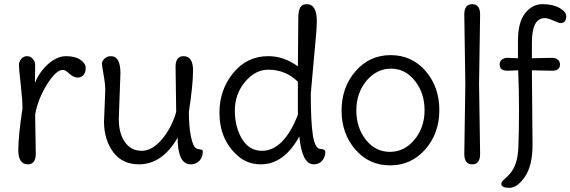

<svg xmlns="http://www.w3.org/2000/svg" viewBox="-20 -780 2742 923"><path d="M149 -229 152 -41Q152 10 114 10Q68 10 68 -58.5Q68 -127 88 -258Q88 -300 79.5 -375.5Q71 -451 71 -467Q71 -483 82 -496.5Q93 -510 110 -510Q127 -510 138 -496.5Q149 -483 149 -469Q149 -455 148.5 -424Q148 -393 148 -381Q167 -431 210 -471Q254 -510 297.5 -510Q341 -510 366.5 -492.5Q392 -475 392 -453Q392 -431 381 -419Q370 -407 352.5 -407Q335 -407 314 -425Q295 -444 282 -444Q249 -444 205 -372.5Q161 -301 149 -229Z M559 -428 551 -208Q551 -139 580.5 -97Q610 -55 661 -55Q712 -55 760 -112Q807 -170 827 -242L824 -459Q824 -510 862 -510Q908 -510 908 -441.5Q908 -373 888 -242Q888 -169 898.5 -120.5Q909 -72 925 -66Q931 -63 939.5 -62Q948 -61 951.5 -59Q955 -57 955 -51Q955 -24 938.5 -7Q922 10 897 10Q834 10 834 -118Q760 10 648 10Q568 10 524 -49Q480 -110 480 -195L486 -346Q486 -377 478 -420.5Q470 -464 470 -475Q470 -486 482.5 -498Q495 -510 513 -510Q559 -510 559 -428Z M1412 -228V-387Q1353 -445 1270 -445Q1207 -445 1158 -386.5Q1109 -328 1109 -248.5Q1109 -169 1144 -111Q1179 -55 1239 -55Q1344 -55 1412 -228ZM1454 -760Q1503 -760 1503 -679Q1503 -648 1499 -607L1487 -476Q1476 -354 1474 -329Q1474 -198 1483.5 -133.5Q1493 -69 1518 -64Q1544 -64 1544 -49Q1544 -27 1529.5 -8.5Q1515 10 1488 10Q1432 10 1419 -124Q1345 10 1234 10Q1168 10 1122 -32Q1035 -109 1035 -239Q1035 -348 1101 -429Q1167 -510 1270 -510Q1345 -510 1412 -461Q1414 -647 1414 -688Q1414 -729 1423.5 -744.5Q1433 -760 1454 -760Z M1741 -391Q1693 -332 1693 -249Q1693 -166 1739 -108Q1785 -50 1854.5 -50Q1924 -50 1972.5 -108.5Q2021 -167 2021 -250Q2021 -333 1974.5 -391.5Q1928 -450 1859.5 -450Q1791 -450 1741 -391ZM1688 -61.5Q1622 -138 1622 -249Q1622 -360 1689 -437.5Q1756 -515 1858 -515Q1960 -515 2026 -438.5Q2092 -362 2092 -250.5Q2092 -139 2024.5 -62Q1957 15 1855.5 15Q1754 15 1688 -61.5Z M2288 -710 2283 -375 2288 -40Q2288 10 2250 10Q2212 10 2212 -40L2217 -375L2212 -710Q2212 -760 2250 -760Q2288 -760 2288 -710Z M2420 -502 2470 -500V-585Q2470 -673 2504.5 -716.5Q2539 -760 2588 -760Q2637 -760 2669.5 -742Q2702 -724 2702 -702Q2702 -669 2674 -669Q2667 -669 2640.5 -681Q2614 -693 2599 -693Q2537 -693 2537 -576V-500L2634 -502Q2650 -502 2661 -493.5Q2672 -485 2672 -470Q2672 -440 2634 -440L2537 -442L2540 -83Q2540 16 2503.5 69.5Q2467 123 2428.5 123Q2390 123 2390 104Q2390 96 2397.5 88.5Q2405 81 2418 69Q2431 57 2440 44Q2469 3 2472 -73Q2475 -149 2475 -251Q2475 -353 2471 -442L2420 -440Q2382 -440 2382 -470Q2382 -485 2393 -493.5Q2404 -502 2420 -502Z"/></svg>

Font: Delius Swash Caps
Style: Regular
Weight: 400
Designer: Natalia Raices
Foundry: Natalia Raices
Version: Version 1.002